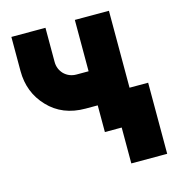

<svg xmlns="http://www.w3.org/2000/svg" viewBox="-101 -584 744 827"><g transform="rotate(-15 271.5 -170.0)"><path d="M25 -500V-348Q25 -252 88 -186Q151 -119 254 -119H308V0H460V-500H308V-271H254Q222 -271 199 -293Q177 -316 177 -348V-500ZM383 160H543V-157H383Z"/></g></svg>

Font: Unageo
Style: ExtraBold
Weight: 800
Designer: Richard Sepsi
Foundry: Richard Sepsi
Version: Version 2.000